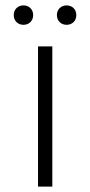

<svg xmlns="http://www.w3.org/2000/svg" viewBox="-20 -692 335 712"><path d="M121 0H174V-520H121ZM31 -636C31 -615 46 -600 67 -600C88 -600 103 -615 103 -636C103 -657 88 -672 67 -672C46 -672 31 -657 31 -636ZM191 -636C191 -615 206 -600 227 -600C248 -600 263 -615 263 -636C263 -657 248 -672 227 -672C206 -672 191 -657 191 -636Z"/></svg>

Font: Grotesk 01 Extrafine
Style: Bold
Weight: 400
Designer: Frank Adebiaye, contributions by Jérémy Landes, Ariel Martín Pérez
Foundry: Velvetyne Type Foundry
Version: Version 3.000;Glyphs 3.1.2 (3150)